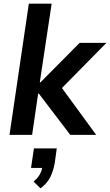

<svg xmlns="http://www.w3.org/2000/svg" viewBox="-20 -739 603 1052"><path d="M32 0 138 -719H263L198 -288H202L416 -504H563L297 -234L298 -286L507 0H365L193 -226H189L156 0ZM202 293 164 256Q189 235 200 213Q211 191 214 165L236 181H150L166 74H291L280 154Q272 198 255.5 231.5Q239 265 202 293Z"/></svg>

Font: Nunitoga
Style: Bold Italic
Weight: 700
Italic angle: -9°
Designer: Vernon Adams
Foundry: Vernon Adams
Version: Version 1.0